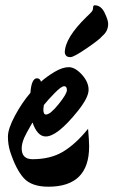

<svg xmlns="http://www.w3.org/2000/svg" viewBox="-20 -686 429 726"><path d="M317 -132Q317 20 163 20Q99 20 69.5 -13Q40 -46 18 -114Q10 -140 10 -169.5Q10 -199 36.5 -248.5Q63 -298 95 -335Q99 -390 120 -390Q131 -390 135 -377Q156 -396 186 -414Q216 -432 240 -432Q264 -432 289.5 -404Q315 -376 315 -346.5Q315 -317 274 -266Q197 -170 153 -170Q121 -170 103 -223Q102 -221 93.5 -206.5Q85 -192 81.5 -185Q78 -178 72 -166Q62 -143 62 -125Q62 -84 103 -84Q171 -84 218.5 -112.5Q266 -141 313 -199Q317 -155 317 -132ZM146 -289Q144 -277 144 -271Q144 -253 154 -253Q170 -253 201.5 -292Q233 -331 233 -345.5Q233 -360 222.5 -360Q212 -360 186.5 -334Q161 -308 146 -289ZM225 -487Q225 -542 307 -622Q321 -635 326.5 -641.5Q332 -648 332 -657Q332 -666 338 -666Q362 -666 375.5 -638Q389 -610 389 -596Q389 -568 367 -550Q357 -537 308 -503.5Q259 -470 246.5 -470Q234 -470 229.5 -476Q225 -482 225 -487Z"/></svg>

Font: Devonshire
Style: Regular
Weight: 400
Designer: Astigmatic (AOETI)
Foundry: Astigmatic (AOETI)
Version: Version 1.001